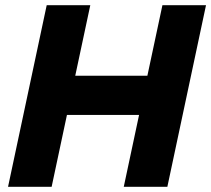

<svg xmlns="http://www.w3.org/2000/svg" viewBox="-20 -720 814 740"><path d="M11 0 160 -700H328L270 -428H548L606 -700H774L625 0H457L516 -277H238L179 0Z"/></svg>

Font: Red Hat Text
Style: Bold Italic
Weight: 700
Italic angle: -12°
Designer: Pentagram / MCKL
Foundry: Pentagram / MCKL
Version: Version 1.003; Red Hat Text Bold Italic